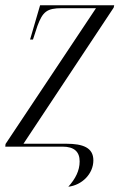

<svg xmlns="http://www.w3.org/2000/svg" viewBox="-25 -556 456 728"><path d="M234 152C286 146 329 103 329 52C329 4 290 -11 226 -11H64L406 -527L408 -536H127L89 -406H100L117 -458C137 -511 152 -525 210 -525H339L-4 -10L-5 0H212C257 0 277 20 277 56C277 91 261 122 234 152Z"/></svg>

Font: Noto Serif Display Condensed Light
Style: Italic
Weight: 300
Width: 3
Italic angle: -12°
Designer: Monotype Design Team
Foundry: Monotype Imaging Inc.
Version: Version 2.009